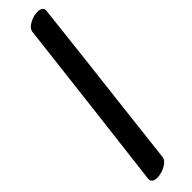

<svg xmlns="http://www.w3.org/2000/svg" viewBox="-299 -863 812 812"><g transform="rotate(-45 107.0 -456.5)"><path d="M184 -884Q199 -884 207 -878Q215 -872 214 -859Q185 -598 154 -337L124 -76Q122 -57 97 -43Q72 -29 47 -29Q13 -29 16 -55L63 -447Q95 -723 109 -838Q111 -857 135.5 -870.5Q160 -884 184 -884Z"/></g></svg>

Font: Sedgwick Ave
Style: Regular
Weight: 400
Designer: Kevin Burke, Pedro Vergani
Foundry: Google, Inc.
Version: Version 1.000